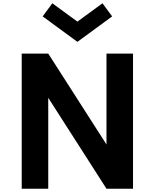

<svg xmlns="http://www.w3.org/2000/svg" viewBox="-20 -1152 944 1172"><path d="M664.5 -1052 605.5 -1132 452.5 -1020 299.5 -1132 240.5 -1052 452.5 -896.5ZM274.5 0V-555L630 0H792V-825H630V-270L274.5 -825H112.5V0Z"/></svg>

Font: Spartan
Style: Bold
Weight: 700
Designer: Matt Bailey, Mirko Velimirovic
Foundry: Matt Bailey
Version: Version 1.003